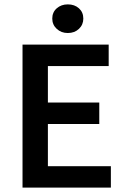

<svg xmlns="http://www.w3.org/2000/svg" viewBox="-20 -858 578 878"><path d="M83 0V-654H477V-556H199V-389H434V-291H199V-98H487V0ZM290 -707Q260 -707 239.5 -726Q219 -745 219 -773Q219 -802 239.5 -820Q260 -838 290 -838Q321 -838 341 -820Q361 -802 361 -773Q361 -745 341 -726Q321 -707 290 -707Z"/></svg>

Font: Source Sans 3 ExtraLight SemiBold
Style: Regular
Weight: 600
Version: Version 3.052;hotconv 1.1.0;makeotfexe 2.6.0